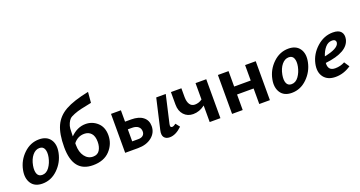

<svg xmlns="http://www.w3.org/2000/svg" viewBox="-40 -1327 3662 1951"><g transform="rotate(-20 1790.5 -352.0)"><path d="M174 7Q90 7 53 -49.5Q16 -106 33 -191Q52 -289 124.5 -358.5Q197 -428 291 -428Q373 -428 411.5 -373.5Q450 -319 432 -231Q412 -133 340 -63Q268 7 174 7ZM201 -77Q246 -77 277.5 -120.5Q309 -164 321 -224Q331 -277 317.5 -310.5Q304 -344 265 -344Q222 -344 189 -304Q156 -264 144 -199Q134 -143 148 -110Q162 -77 201 -77Z M788 -413Q861 -413 915 -364Q969 -315 969 -227Q969 -133 904 -63Q839 7 720 7Q505 7 505 -265Q505 -409 543.5 -493.5Q582 -578 670 -627.5Q758 -677 925 -711L915 -596Q840 -581 800.5 -572Q761 -563 723 -548Q685 -533 670.5 -519.5Q656 -506 643 -478Q630 -450 628 -420.5Q626 -391 625 -339Q699 -413 788 -413ZM750 -75Q799 -75 821.5 -111.5Q844 -148 844 -201Q844 -263 816 -293.5Q788 -324 742 -324Q671 -324 625 -265V-245Q625 -169 660 -122Q695 -75 750 -75Z M1241 -298Q1323 -298 1368.5 -262.5Q1414 -227 1414 -164Q1414 -92 1356.5 -46Q1299 0 1208 0H1068V-421H1175V-298ZM1649 -103 1683 -59Q1615 7 1549 7Q1509 7 1489.5 -18Q1470 -43 1482 -95L1557 -421H1660L1592 -124Q1582 -84 1607 -84Q1624 -84 1649 -103ZM1242 -85Q1274 -85 1292 -100.5Q1310 -116 1310 -143Q1310 -177 1286.5 -196Q1263 -215 1220 -215H1175V-85Z M1982 -421H2098V0H1982V-179Q1922 -133 1854 -133Q1793 -133 1754.5 -174.5Q1716 -216 1716 -286V-421H1829V-328Q1829 -276 1848 -247Q1867 -218 1903 -218Q1945 -218 1982 -244Z M2518 -421H2633V0H2518V-168H2339V0H2224V-421H2339V-254H2518Z M2870 7Q2786 7 2749 -49.5Q2712 -106 2729 -191Q2748 -289 2820.5 -358.5Q2893 -428 2987 -428Q3069 -428 3107.5 -373.5Q3146 -319 3128 -231Q3108 -133 3036 -63Q2964 7 2870 7ZM2897 -77Q2942 -77 2973.5 -120.5Q3005 -164 3017 -224Q3027 -277 3013.5 -310.5Q3000 -344 2961 -344Q2918 -344 2885 -304Q2852 -264 2840 -199Q2830 -143 2844 -110Q2858 -77 2897 -77Z M3468 -428Q3530 -428 3555 -397.5Q3580 -367 3570 -318Q3542 -189 3296 -161Q3290 -77 3369 -77Q3425 -77 3473 -103L3510 -47Q3431 7 3344 7Q3258 7 3216.5 -47.5Q3175 -102 3194 -191Q3215 -288 3293 -358Q3371 -428 3468 -428ZM3471 -312Q3475 -327 3466.5 -340Q3458 -353 3431 -353Q3389 -353 3358 -317Q3327 -281 3310 -227Q3457 -256 3471 -312Z"/></g></svg>

Font: EauTest
Style: Bold Italic
Weight: 700
Italic angle: -12°
Designer: Christian Thalmann (Catharsis Fonts)
Version: Version 0.001;PS 000.001;hotconv 1.0.88;makeotf.lib2.5.64775